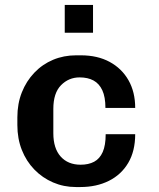

<svg xmlns="http://www.w3.org/2000/svg" viewBox="-20 -744 640 774"><path d="M286 10Q237 10 194 -8.5Q151 -27 118.5 -60.5Q86 -94 68 -139.5Q50 -185 50 -240V-271Q50 -326 68 -371.5Q86 -417 118.5 -451Q151 -485 194 -503Q237 -521 287 -521H306Q373 -521 422 -494.5Q471 -468 498 -420.5Q525 -373 525 -309H405Q405 -353 392.5 -380Q380 -407 357 -419.5Q334 -432 301 -432Q257 -432 226 -400.5Q195 -369 195 -305V-207Q195 -146 224.5 -113Q254 -80 305 -80Q337 -80 359.5 -92Q382 -104 394 -131Q406 -158 406 -203H525Q525 -135 497 -87.5Q469 -40 419 -15Q369 10 304 10ZM241 -612V-724H355V-612Z"/></svg>

Font: Chivo Mono Medium SemiBold
Style: Regular
Weight: 600
Monospace: yes
Version: Version 1.008